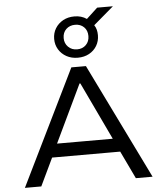

<svg xmlns="http://www.w3.org/2000/svg" viewBox="-66 -1110 986 1167"><g transform="rotate(-5 427.0 -526.5)"><path d="M38 0 383 -705H472L817 0H715L619 -201L668 -169H186L234 -201L138 0ZM424 -603 246 -230 217 -251H636L606 -230L429 -603ZM428 -760Q389 -760 359 -776.5Q329 -793 311.5 -821.5Q294 -850 294 -886Q294 -922 311.5 -950.5Q329 -979 359 -995.5Q389 -1012 428 -1012Q450 -1012 468.5 -1006.5Q487 -1001 503 -990L571 -1053H667L544 -948Q553 -935 557 -919.5Q561 -904 561 -886Q561 -850 544 -821.5Q527 -793 497 -776.5Q467 -760 428 -760ZM428 -811Q461 -811 482 -832Q503 -853 503 -886Q503 -920 482 -940.5Q461 -961 428 -961Q395 -961 373.5 -940.5Q352 -920 352 -886Q352 -854 373.5 -832.5Q395 -811 428 -811Z"/></g></svg>

Font: Nunito Sans 7pt SemiExpanded
Style: Regular
Weight: 400
Width: 6
Designer: Vernon Adams
Foundry: Vernon Adams
Version: Version 3.101;gftools[0.9.27]